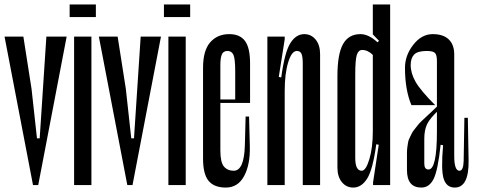

<svg xmlns="http://www.w3.org/2000/svg" viewBox="-26 -831 2140 862"><path d="M-5.6 -666.7H78.9L115.6 -432.2L140 -210H152.2L145.6 0H122.2ZM152.2 -210 182.2 -666.7H273.3L145.6 0H122.2Z M286.7 -811.1V-754.4H404.4V-811.1ZM306.7 -666.7H384.4V0H306.7Z M417.8 -666.7H502.2L538.9 -432.2L563.3 -210H575.6L568.9 0H545.6ZM575.6 -210 605.6 -666.7H696.7L568.9 0H545.6Z M710 -811.1V-754.4H827.8V-811.1ZM730 -666.7H807.8V0H730Z M1030 -368.9V-510Q1030 -566.7 1022.2 -584.4Q1014.4 -602.2 995.6 -602.2Q976.7 -602.2 970 -586.7Q963.3 -571.1 963.3 -537.8V-156.7Q963.3 -102.2 979.4 -83.3Q995.6 -64.4 1023.3 -64.4Q1070 -64.4 1073.3 -177.8L1076.7 -307.8H1092.2L1095.6 -174.4Q1097.8 -92.2 1070 -40.6Q1042.2 11.1 987.8 11.1Q935.6 11.1 910.6 -18.9Q885.6 -48.9 885.6 -118.9V-526.7Q885.6 -604.4 917.8 -641.1Q950 -677.8 1003.3 -677.8Q1051.1 -677.8 1073.9 -647.2Q1096.7 -616.7 1096.7 -546.7V-368.9ZM1074.4 -368.9H936.7V-384.4H1074.4Z M1174.4 -666.7H1252.2V-654.4L1225.6 -485.6L1236.7 -483.3Q1252.2 -597.8 1277.8 -637.8Q1303.3 -677.8 1340 -677.8Q1371.1 -677.8 1391.1 -653.3Q1411.1 -628.9 1411.1 -587.8V0H1333.3V-544.4Q1333.3 -575.6 1327.8 -588.9Q1322.2 -602.2 1306.7 -602.2Q1283.3 -602.2 1267.8 -551.1Q1252.2 -500 1252.2 -422.2V0H1174.4Z M1568.9 -495.6V-122.2Q1568.9 -64.4 1597.8 -64.4Q1616.7 -64.4 1632.2 -116.1Q1647.8 -167.8 1647.8 -242.2V-584.4Q1625.6 -606.7 1600 -606.7Q1583.3 -606.7 1576.1 -585Q1568.9 -563.3 1568.9 -495.6ZM1488.9 -78.9V-488.9Q1488.9 -587.8 1513.9 -632.8Q1538.9 -677.8 1592.2 -677.8Q1628.9 -677.8 1668.9 -641.1L1675.6 -647.8L1647.8 -676.7V-811.1H1725.6V0H1648.9V-12.2L1674.4 -181.1L1663.3 -183.3Q1647.8 -68.9 1622.2 -28.9Q1596.7 11.1 1560 11.1Q1528.9 11.1 1508.9 -13.3Q1488.9 -37.8 1488.9 -78.9Z M1865.6 11.1Q1901.1 11.1 1920.6 -27.2Q1940 -65.6 1952.2 -181.1L1963.3 -178.9Q1953.3 -66.7 1966.1 -27.8Q1978.9 11.1 2015.6 11.1Q2080 11.1 2077.8 -112.2L2074.4 -302.2H2058.9L2055.6 -107.8Q2054.4 -64.4 2036.7 -64.4Q2013.3 -64.4 2013.3 -131.1V-586.7Q2013.3 -630 1988.9 -653.9Q1964.4 -677.8 1916.7 -677.8Q1866.7 -677.8 1829.4 -630Q1792.2 -582.2 1792.2 -526.7Q1792.2 -427.8 1821.1 -358.9H1927.8Q1862.2 -424.4 1840 -463.3Q1817.8 -502.2 1817.8 -538.9Q1817.8 -570 1833.3 -586.1Q1848.9 -602.2 1890 -602.2Q1917.8 -602.2 1926.7 -593.3Q1935.6 -584.4 1935.6 -557.8V-352.2Q1930 -346.7 1911.1 -328.9Q1892.2 -311.1 1887.8 -307.2Q1883.3 -303.3 1868.3 -288.9Q1853.3 -274.4 1850 -269.4Q1846.7 -264.4 1836.1 -251.7Q1825.6 -238.9 1822.8 -232.2Q1820 -225.6 1813.9 -213.9Q1807.8 -202.2 1806.1 -192.2Q1804.4 -182.2 1802.8 -170Q1801.1 -157.8 1801.1 -144.4V-67.8Q1801.1 11.1 1865.6 11.1ZM1897.8 -70Q1878.9 -70 1878.9 -96.7V-207.8Q1878.9 -246.7 1891.1 -272.8Q1903.3 -298.9 1943.3 -336.7L1935.6 -352.2V-240Q1935.6 -70 1897.8 -70Z"/></svg>

Font: Le Murmure
Style: Regular
Weight: 600
Width: 2
Designer: Jeremy Landes, Alexander Slobzheninov (Cyrillic)
Foundry: Velvetyne Type Foundry
Version: Version 1.0